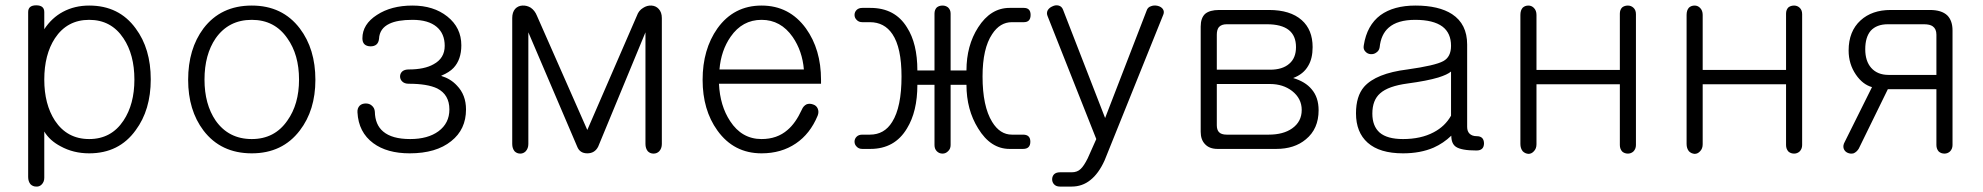

<svg xmlns="http://www.w3.org/2000/svg" viewBox="-20 -560 7456 722"><path d="M85.9 105.5Q85.9 122.1 94.7 132.8Q103.5 141.6 116.2 141.6Q127.9 142.6 136.7 133.8Q146.5 124 146.5 108.4V-65.4Q167 -31.2 208 -9.8Q255.9 16.6 315.4 16.6Q427.7 16.6 490.2 -70.3Q546.9 -146.5 546.9 -261.7Q546.9 -377 490.2 -453.1Q427.7 -539.1 315.4 -539.1Q260.7 -539.1 216.8 -515.6Q174.8 -493.2 146.5 -450.2V-514.6Q146.5 -540 116.2 -540Q85.9 -540 85.9 -514.6ZM315.4 -485.4Q398.4 -485.4 444.3 -416Q485.4 -354.5 485.4 -260.7Q485.4 -168 444.3 -106.4Q398.4 -37.1 315.4 -37.1Q232.4 -37.1 186.5 -106.4Q146.5 -168 146.5 -260.7Q146.5 -354.5 186.5 -416Q232.4 -485.4 315.4 -485.4Z M926.8 -539.1Q810.5 -539.1 745.1 -453.1Q687.5 -376 687.5 -259.8Q687.5 -145.5 745.1 -69.3Q810.5 16.6 926.8 16.6Q1042 16.6 1107.4 -69.3Q1166 -145.5 1166 -259.8Q1166 -376 1107.4 -453.1Q1042 -539.1 926.8 -539.1ZM926.8 -485.4Q1012.7 -485.4 1060.5 -416Q1104.5 -354.5 1104.5 -260.7Q1104.5 -168 1060.5 -106.4Q1012.7 -37.1 926.8 -37.1Q839.8 -37.1 791 -106.4Q749 -168 749 -260.7Q749 -354.5 791 -416Q839.8 -485.4 926.8 -485.4Z M1531.2 -539.1Q1451.2 -539.1 1397.5 -503.9Q1342.8 -468.8 1342.8 -416Q1342.8 -386.7 1373 -385.7Q1402.3 -385.7 1405.3 -414.1Q1407.2 -453.1 1444.3 -470.7Q1474.6 -485.4 1531.2 -485.4Q1590.8 -485.4 1622.1 -459Q1652.3 -433.6 1652.3 -387.7Q1652.3 -340.8 1610.4 -318.4Q1576.2 -298.8 1516.6 -298.8Q1501 -298.8 1492.2 -291Q1484.4 -283.2 1484.4 -272.5Q1484.4 -261.7 1492.2 -253.9Q1501 -245.1 1516.6 -245.1Q1586.9 -245.1 1624 -227.5Q1669.9 -204.1 1669.9 -148.4Q1669.9 -96.7 1628.9 -66.4Q1588.9 -37.1 1522.5 -37.1Q1454.1 -37.1 1420.9 -65.4Q1390.6 -90.8 1389.6 -139.6Q1388.7 -154.3 1377.9 -163.1Q1369.1 -170.9 1355.5 -170.9Q1341.8 -170.9 1333 -163.1Q1323.2 -153.3 1324.2 -137.7Q1328.1 -62.5 1383.8 -21.5Q1435.5 16.6 1520.5 16.6Q1620.1 16.6 1676.8 -29.3Q1732.4 -73.2 1732.4 -148.4Q1732.4 -203.1 1698.2 -238.3Q1674.8 -263.7 1639.6 -274.4V-275.4Q1669.9 -288.1 1685.5 -304.7Q1714.8 -335.9 1714.8 -389.6Q1714.8 -456.1 1662.1 -498Q1610.4 -539.1 1531.2 -539.1Z M1906.2 -492.2V-18.6Q1906.2 -2 1915 8.8Q1923.8 17.6 1936.5 17.6Q1948.2 17.6 1957 8.8Q1966.8 -2 1966.8 -18.6V-438.5L2150.4 -8.8Q2160.2 16.6 2188.5 16.6Q2216.8 16.6 2229.5 -8.8L2407.2 -438.5V-18.6Q2407.2 -2 2416 8.8Q2424.8 17.6 2437.5 17.6Q2450.2 17.6 2459 8.8Q2468.8 -2 2468.8 -18.6V-492.2Q2468.8 -513.7 2457 -526.4Q2446.3 -538.1 2429.7 -539.1Q2413.1 -540 2398.4 -530.3Q2381.8 -520.5 2375 -501L2188.5 -71.3L1999 -501Q1991.2 -520.5 1975.6 -531.2Q1960.9 -540 1944.3 -539.1Q1927.7 -538.1 1917 -526.4Q1906.2 -513.7 1906.2 -492.2Z M2995.1 -147.5Q2971.7 -96.7 2941.4 -71.3Q2902.3 -37.1 2843.8 -37.1Q2769.5 -37.1 2725.6 -104.5Q2687.5 -162.1 2683.6 -245.1H3067.4V-259.8Q3067.4 -374 3010.7 -453.1Q2948.2 -539.1 2843.8 -539.1Q2739.3 -539.1 2677.7 -453.1Q2622.1 -374 2622.1 -259.8Q2622.1 -146.5 2677.7 -69.3Q2739.3 16.6 2843.8 16.6Q2918 16.6 2972.7 -20.5Q3026.4 -56.6 3054.7 -125Q3060.5 -139.6 3054.7 -152.3Q3049.8 -163.1 3038.1 -167Q3025.4 -171.9 3013.7 -168Q3001 -162.1 2995.1 -147.5ZM2685.5 -298.8Q2691.4 -370.1 2727.5 -421.9Q2771.5 -485.4 2843.8 -485.4Q2916 -485.4 2960.9 -420.9Q2997.1 -368.2 3002.9 -298.8Z M3222.7 -530.3Q3209 -530.3 3201.2 -522.5Q3193.4 -514.6 3193.4 -503.9Q3193.4 -493.2 3201.2 -485.4Q3209 -476.6 3222.7 -476.6H3251Q3305.7 -476.6 3335.9 -431.6Q3370.1 -380.9 3370.1 -272.5Q3370.1 -157.2 3335 -101.6Q3305.7 -53.7 3251 -53.7H3222.7Q3209 -53.7 3201.2 -45.9Q3193.4 -38.1 3193.4 -27.3Q3193.4 -16.6 3201.2 -8.8Q3209 0 3222.7 0H3252.9Q3344.7 0 3390.6 -77.1Q3429.7 -140.6 3429.7 -241.2H3494.1V-14.6Q3494.1 0 3502.9 8.8Q3511.7 17.6 3524.4 17.6Q3536.1 17.6 3544.9 8.8Q3554.7 0 3554.7 -14.6V-241.2H3614.3Q3614.3 -147.5 3658.2 -77.1Q3705.1 0 3776.4 0H3827.1Q3854.5 0 3854.5 -27.3Q3854.5 -53.7 3827.1 -53.7H3785.2Q3740.2 -53.7 3710.9 -101.6Q3674.8 -160.2 3674.8 -272.5Q3674.8 -377.9 3710.9 -431.6Q3740.2 -476.6 3785.2 -476.6H3830.1Q3855.5 -476.6 3855.5 -503.9Q3855.5 -530.3 3830.1 -530.3H3776.4Q3705.1 -530.3 3658.2 -457Q3614.3 -388.7 3614.3 -294.9H3554.7V-508.8Q3554.7 -523.4 3544.9 -532.2Q3536.1 -539.1 3524.4 -539.1Q3511.7 -539.1 3502.9 -532.2Q3494.1 -523.4 3494.1 -508.8V-294.9H3429.7Q3429.7 -396.5 3390.6 -457Q3345.7 -530.3 3252.9 -530.3Z M3919.9 -498 4102.5 -37.1 4070.3 35.2Q4055.7 64.5 4043.9 75.2Q4031.2 87.9 4009.8 87.9H3965.8Q3951.2 87.9 3943.4 95.7Q3936.5 103.5 3936.5 114.3Q3936.5 125 3943.4 132.8Q3951.2 141.6 3965.8 141.6H4009.8Q4049.8 141.6 4080.1 117.2Q4111.3 92.8 4133.8 43L4354.5 -504.9Q4359.4 -516.6 4352.5 -526.4Q4345.7 -535.2 4333 -538.1Q4320.3 -541 4309.6 -537.1Q4295.9 -533.2 4292 -520.5L4135.7 -116.2L3977.5 -523.4Q3972.7 -536.1 3960.9 -539.1Q3949.2 -542 3937.5 -536.1Q3925.8 -531.2 3919.9 -521.5Q3914.1 -510.7 3919.9 -498Z M4564.5 -522.5Q4529.3 -522.5 4511.7 -507.8Q4495.1 -492.2 4495.1 -460V-64.5Q4495.1 -35.2 4510.7 -18.6Q4527.3 0 4558.6 0H4779.3Q4847.7 0 4890.6 -36.1Q4938.5 -75.2 4938.5 -145.5Q4938.5 -194.3 4912.1 -224.6Q4888.7 -252.9 4842.8 -266.6Q4881.8 -281.2 4899.4 -312.5Q4916 -339.8 4916 -382.8Q4916 -448.2 4875 -484.4Q4832 -522.5 4752 -522.5ZM4555.7 -244.1H4755.9Q4804.7 -244.1 4838.9 -217.8Q4875 -189.5 4875 -146.5Q4875 -102.5 4838.9 -77.1Q4805.7 -53.7 4751 -53.7H4592.8Q4572.3 -53.7 4563.5 -63.5Q4555.7 -72.3 4555.7 -88.9ZM4555.7 -297.9V-429.7Q4555.7 -448.2 4563.5 -458Q4573.2 -468.8 4592.8 -468.8H4744.1Q4798.8 -468.8 4826.2 -447.3Q4853.5 -425.8 4853.5 -382.8Q4853.5 -341.8 4828.1 -320.3Q4802.7 -297.9 4755.9 -297.9Z M5436.5 -125Q5414.1 -85 5371.1 -62.5Q5323.2 -37.1 5255.9 -37.1Q5196.3 -37.1 5168 -61.5Q5140.6 -85.9 5140.6 -132.8Q5140.6 -183.6 5169.9 -209Q5200.2 -236.3 5273.4 -246.1Q5346.7 -255.9 5388.7 -268.6Q5422.9 -279.3 5436.5 -291ZM5302.7 -539.1Q5220.7 -539.1 5170.9 -502.9Q5120.1 -464.8 5108.4 -389.6Q5105.5 -375 5114.3 -366.2Q5122.1 -357.4 5133.8 -356.4Q5146.5 -355.5 5155.3 -362.3Q5166 -369.1 5168 -381.8Q5172.9 -430.7 5202.1 -456.1Q5235.4 -485.4 5301.8 -485.4Q5370.1 -485.4 5404.3 -460Q5436.5 -435.5 5436.5 -387.7Q5436.5 -345.7 5407.2 -330.1Q5377 -313.5 5272.5 -298.8Q5154.3 -284.2 5109.4 -233.4Q5079.1 -198.2 5079.1 -133.8Q5079.1 -62.5 5123 -23.4Q5168 16.6 5255.9 16.6Q5321.3 16.6 5371.1 -4.9Q5408.2 -21.5 5437.5 -49.8Q5437.5 -19.5 5455.1 -7.8Q5475.6 5.9 5532.2 5.9Q5560.5 5.9 5560.5 -21.5Q5559.6 -47.9 5533.2 -47.9Q5515.6 -47.9 5505.9 -57.6Q5497.1 -66.4 5497.1 -83V-392.6Q5497.1 -469.7 5440.4 -506.8Q5390.6 -539.1 5302.7 -539.1Z M5697.3 -503.9V-18.6Q5697.3 -2 5706.1 8.8Q5714.8 17.6 5727.5 18.6Q5739.3 18.6 5748 8.8Q5757.8 -1 5757.8 -17.6V-243.2H6071.3V-14.6Q6071.3 0 6080.1 9.8Q6088.9 17.6 6101.6 17.6Q6113.3 17.6 6122.1 9.8Q6131.8 0 6131.8 -14.6V-506.8Q6131.8 -522.5 6122.1 -531.2Q6113.3 -539.1 6101.6 -539.1Q6088.9 -539.1 6080.1 -532.2Q6071.3 -523.4 6071.3 -508.8V-296.9H5757.8V-503.9Q5757.8 -520.5 5748 -530.3Q5739.3 -539.1 5727.5 -539.1Q5714.8 -539.1 5706.1 -531.2Q5697.3 -521.5 5697.3 -503.9Z M6322.3 -503.9V-18.6Q6322.3 -2 6331.1 8.8Q6339.8 17.6 6352.5 18.6Q6364.3 18.6 6373 8.8Q6382.8 -1 6382.8 -17.6V-243.2H6696.3V-14.6Q6696.3 0 6705.1 9.8Q6713.9 17.6 6726.6 17.6Q6738.3 17.6 6747.1 9.8Q6756.8 0 6756.8 -14.6V-506.8Q6756.8 -522.5 6747.1 -531.2Q6738.3 -539.1 6726.6 -539.1Q6713.9 -539.1 6705.1 -532.2Q6696.3 -523.4 6696.3 -508.8V-296.9H6382.8V-503.9Q6382.8 -520.5 6373 -530.3Q6364.3 -539.1 6352.5 -539.1Q6339.8 -539.1 6331.1 -531.2Q6322.3 -521.5 6322.3 -503.9Z M7261.7 -278.3H7082Q7040 -278.3 7016.6 -304.7Q6994.1 -330.1 6994.1 -375Q6994.1 -419.9 7014.6 -444.3Q7037.1 -468.8 7079.1 -468.8H7214.8Q7237.3 -468.8 7248 -460.9Q7261.7 -451.2 7261.7 -429.7ZM7019.5 -232.4 6917 -26.4Q6909.2 -12.7 6913.1 -1Q6917 9.8 6927.7 14.6Q6938.5 19.5 6950.2 16.6Q6961.9 11.7 6969.7 -1L7079.1 -224.6H7261.7V-14.6Q7261.7 0 7270.5 9.8Q7279.3 17.6 7292 17.6Q7303.7 17.6 7312.5 9.8Q7322.3 0 7322.3 -14.6V-445.3Q7322.3 -482.4 7302.7 -502Q7281.2 -522.5 7237.3 -522.5H7089.8Q7019.5 -522.5 6976.6 -483.4Q6931.6 -442.4 6931.6 -370.1Q6931.6 -319.3 6959 -279.3Q6984.4 -242.2 7019.5 -232.4Z"/></svg>

Font: Gulim
Style: Regular
Weight: 400
Version: Version 2.21